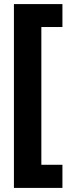

<svg xmlns="http://www.w3.org/2000/svg" viewBox="-20 -751 345 938"><path d="M285 167H48V-731H285V-619H182V54H285Z"/></svg>

Font: Noto Sans Khmer ExtraCondensed ExtraBold
Style: Regular
Weight: 800
Width: 2
Designer: Danh Hong and the Monotype Design Team
Foundry: Monotype Imaging Inc.
Version: Version 2.004